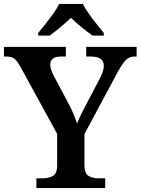

<svg xmlns="http://www.w3.org/2000/svg" viewBox="-22 -951 711 971"><path d="M162 0V-49H190Q222 -49 244.5 -60.5Q267 -72 267 -116V-274L82 -612Q66 -641 52.5 -653Q39 -665 11 -665H-2V-714H311V-665H286Q257 -665 244.5 -653.5Q232 -642 232 -625Q232 -612 237 -597.5Q242 -583 248 -571L322 -432Q338 -403 348.5 -377Q359 -351 368 -327Q377 -351 392.5 -381.5Q408 -412 425 -444L485 -558Q495 -578 499 -593Q503 -608 503 -618Q503 -665 439 -665H414V-714H669V-665H657Q633 -665 616 -649Q599 -633 574 -588L405 -273V-118Q405 -73 426.5 -61Q448 -49 478 -49H510V0ZM171 -784Q187 -803 207.5 -829Q228 -855 247.5 -882Q267 -909 277 -931H397Q408 -909 427 -882Q446 -855 467 -829Q488 -803 503 -784V-771H446Q422 -788 390.5 -813.5Q359 -839 337 -861Q314 -839 283.5 -813.5Q253 -788 229 -771H171Z"/></svg>

Font: Noto Serif Malayalam SemiBold
Style: Regular
Weight: 600
Designer: Indian type Foundry, Jelle Bosma, Monotype Design Team
Foundry: Monotype Imaging Inc.
Version: Version 2.104; ttfautohint (v1.8.4.7-5d5b)